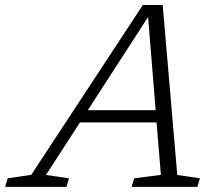

<svg xmlns="http://www.w3.org/2000/svg" viewBox="-84 -730 868 750"><path d="M608.5 -46.5 697 -33.5 687 0H430L440.5 -33.5L544.5 -47L527.5 -252H228.5L95.5 -46.5L185.5 -33.5L175.5 0H-64L-54 -33.5L38 -47L474 -710.5H551.5ZM259 -299.5H524L494.5 -663.5Z"/></svg>

Font: Newsreader Caption Light
Style: Italic
Weight: 300
Italic angle: -17°
Designer: Hugues Gentile
Foundry: Production Type
Version: Version 1.001